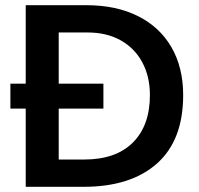

<svg xmlns="http://www.w3.org/2000/svg" viewBox="-20 -719 765 739"><path d="M79 -301H20V-397H79V-699H313Q427 -699 511 -657Q595 -615 640 -537Q685 -459 685 -353Q685 -179 584 -89.5Q483 0 302 0H79ZM304 -105Q426 -105 491.5 -170.5Q557 -236 557 -353Q557 -424 528 -478.5Q499 -533 445 -563.5Q391 -594 317 -594H206V-397H378V-301H206V-105Z"/></svg>

Font: Prompt Medium
Style: Regular
Weight: 500
Designer: Katatrad Team
Foundry: CadsonDemak
Version: Version 1.000